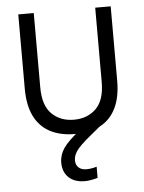

<svg xmlns="http://www.w3.org/2000/svg" viewBox="-52 -549 602 803"><g transform="rotate(-5 249.0 -147.5)"><path d="M249 12Q187 12 143.5 -11Q100 -34 77.5 -80Q55 -126 55 -195V-507H120V-195Q120 -119 156 -83.5Q192 -48 249 -48Q306 -48 342 -83.5Q378 -119 378 -195V-507H443V-195Q443 -126 420.5 -80Q398 -34 355 -11Q312 12 249 12ZM272 212Q229 212 204.5 189Q180 166 180 126Q180 94 199.5 65.5Q219 37 268 -1L306 -31L332 -20L398 -47L319 18Q289 42 271 60Q253 78 245.5 92.5Q238 107 238 122Q238 141 250 152Q262 163 282 163Q291 163 302 161.5Q313 160 326 156V203Q312 207 298 209.5Q284 212 272 212Z"/></g></svg>

Font: TikTok Sans Light
Style: Regular
Weight: 300
Version: Version 4.000